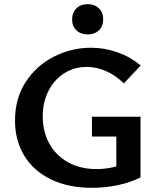

<svg xmlns="http://www.w3.org/2000/svg" viewBox="-20 -894 762 921"><path d="M326 -801Q326 -834 346.5 -854Q367 -874 401 -874Q434 -874 454.5 -854Q475 -834 475 -801Q475 -768 454.5 -748.5Q434 -729 401 -729Q367 -729 346.5 -748.5Q326 -768 326 -801ZM421 -334H654V-43Q604 -18 543.5 -5.5Q483 7 421 7Q308 7 224.5 -33.5Q141 -74 96.5 -147Q52 -220 52 -316Q52 -422 103.5 -501Q155 -580 239 -622.5Q323 -665 416 -665Q481 -665 542.5 -643.5Q604 -622 655 -580L574 -494Q534 -533 488.5 -553Q443 -573 396 -573Q336 -573 288 -542.5Q240 -512 212.5 -458Q185 -404 185 -336Q185 -262 217 -204.5Q249 -147 307.5 -115Q366 -83 443 -83Q493 -83 538 -96V-239H421Z"/></svg>

Font: Ysabeau SC
Style: Bold
Weight: 700
Designer: Christian Thalmann (Catharsis Fonts)
Version: Version 0.003